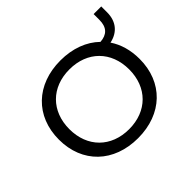

<svg xmlns="http://www.w3.org/2000/svg" viewBox="-134 -726 908 908"><g transform="rotate(-45 320.0 -272.0)"><path d="M320 -510C158 -510 50 -406 50 -250C50 -94 158 10 320 10C482 10 590 -94 590 -250C590 -309 575 -361 547 -402C604 -414 637 -454 637 -515V-554H586V-515C586 -465 561 -441 516 -438C469 -484 401 -510 320 -510ZM320 -50C200 -50 120 -130 120 -250C120 -370 200 -450 320 -450C440 -450 520 -370 520 -250C520 -130 440 -50 320 -50Z"/></g></svg>

Font: Gully Light
Style: Regular
Weight: 300
Designer: jaikishan Patel
Foundry: MagicType
Version: Version 1.000;Glyphs 3.2 (3242)